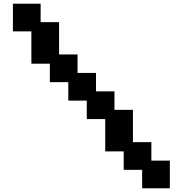

<svg xmlns="http://www.w3.org/2000/svg" viewBox="-20 -820 990 1040"><path d="M900 200V50H800V-50H700V-225H600V-325H500V-425H400V-525H300V-700H200V-800H50V-650H150V-475H250V-375H350V-275H450V-175H550V0H650V100H750V200Z"/></svg>

Font: LS-VG5000 Bold
Style: Regular
Weight: 400
Designer: Justin Bihan, 2021
Foundry: Justin Bihan, 2021
Version: Version 1.000;Glyphs 3.1.2 (3151)